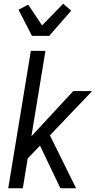

<svg xmlns="http://www.w3.org/2000/svg" viewBox="-20 -1007 540 1027"><path d="M303 0 194 -228 128 -159 102 0H24L145 -735H223L148 -278L372 -520H473L247 -283L387 0ZM151 -815 79 -955 131 -982 205 -871 318 -987 361 -950 243 -815Z"/></svg>

Font: Iosevka Oblique
Style: Regular
Weight: 400
Italic angle: -9°
Monospace: yes
Designer: Belleve Invis
Foundry: Belleve Invis
Version: Version 32.5.0; ttfautohint (v1.8.4)